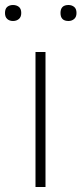

<svg xmlns="http://www.w3.org/2000/svg" viewBox="-57 -748 326 768"><path d="M-5 -664Q-19 -664 -28 -672Q-37 -680 -37 -696Q-37 -713 -28 -720.5Q-19 -728 -5 -728Q9 -728 18.5 -720.5Q28 -713 28 -696Q28 -680 18.5 -672Q9 -664 -5 -664ZM217 -664Q185 -664 185 -696Q185 -728 217 -728Q230 -728 239.5 -720.5Q249 -713 249 -696Q249 -680 239.5 -672Q230 -664 217 -664ZM85 -540H125V0H85Z"/></svg>

Font: Encode Sans Normal
Style: Thin
Weight: 100
Designer: Pablo Impallari, Andres Torresi
Foundry: Pablo Impallari, Andres Torresi
Version: Version 1.000; ttfautohint (v1.00) -l 8 -r 50 -G 200 -x 14 -